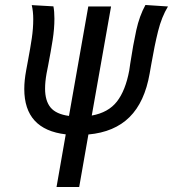

<svg xmlns="http://www.w3.org/2000/svg" viewBox="-20 -751 694 771"><path d="M244 -211.5Q77.5 -231 77.5 -393.5Q77.5 -427.5 85 -468Q86 -474 92.5 -508.5Q102 -559 107.8 -598Q113.5 -637 113.5 -673.5Q113.5 -705 107.5 -730.5L194.5 -725.5Q198.5 -705.5 198.5 -676Q198.5 -635.5 191.5 -590.8Q184.5 -546 173 -486.5Q169.5 -471.5 167 -456Q161 -422.5 161 -395Q161 -346 183.2 -319.2Q205.5 -292.5 257 -285.5L334.5 -725H426L348.5 -287Q415 -299 449.5 -343.2Q484 -387.5 499 -468L503 -495.5Q514.5 -571.5 527.2 -629.5Q540 -687.5 564 -731L654.5 -725Q629 -683 614.8 -625.8Q600.5 -568.5 587.5 -493L581 -456Q561 -341 500.2 -280.8Q439.5 -220.5 335 -211L298 0H207Z"/></svg>

Font: JuliaMono
Style: Italic
Weight: 400
Italic angle: -9°
Monospace: yes
Designer: cormullion
Foundry: corm
Version: Version 0.057; ttfautohint (v1.8.4)